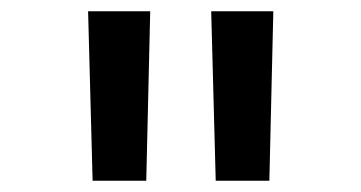

<svg xmlns="http://www.w3.org/2000/svg" viewBox="-20 -750 640 340"><path d="M144 -430 136 -730H246L239 -430ZM362 -430 354 -730H464L457 -430Z"/></svg>

Font: JetBrainsMono NFM Medium
Style: Regular
Weight: 500
Monospace: yes
Designer: Philipp Nurullin, Konstantin Bulenkov
Foundry: JetBrains
Version: Version 2.304; ttfautohint (v1.8.4.7-5d5b);Nerd Fonts 3.3.0